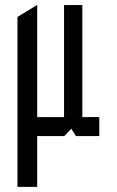

<svg xmlns="http://www.w3.org/2000/svg" viewBox="-20 -528 455 748"><path d="M48 200V-462L123.9 -508.3H124.9V200ZM124.9 2.2V-71.9L229.5 -71.6V2.2ZM275.9 2.2 229.5 -71.6 366.8 -71.9V2.2ZM229.5 2.2V-508.3H300.8V-71.9L230.5 2.2Z"/></svg>

Font: Foldit Thin
Style: Regular
Weight: 100
Designer: Sophia Tai
Foundry: Sophia Tai
Version: Version 1.003